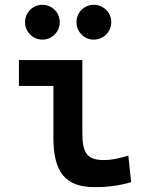

<svg xmlns="http://www.w3.org/2000/svg" viewBox="-20 -767 626 797"><path d="M373 9.8C427.7 9.8 472.7 3.9 524.4 -10.7L512.7 -121.1C471.2 -108.4 440.4 -102.5 412.1 -102.5C335.9 -102.5 321.8 -137.7 321.8 -219.7V-517.6H58.6V-410.2H201.7V-195.3C201.7 -51.8 251.5 9.8 373 9.8ZM369.1 -602.5C409.2 -602.5 441.9 -634.8 441.9 -674.8C441.9 -715.3 409.2 -747.1 369.1 -747.1C329.6 -747.1 297.4 -715.3 297.4 -674.8C297.4 -634.8 329.6 -602.5 369.1 -602.5ZM156.2 -602.5C195.8 -602.5 228 -634.8 228 -674.8C228 -715.3 195.8 -747.1 156.2 -747.1C116.2 -747.1 84 -715.3 84 -674.8C84 -634.8 116.2 -602.5 156.2 -602.5Z"/></svg>

Font: Cascadia Mono SemiBold
Style: Regular
Weight: 600
Monospace: yes
Designer: Aaron Bell
Foundry: Saja Typeworks
Version: Version 2404.023